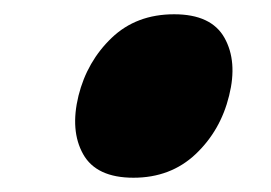

<svg xmlns="http://www.w3.org/2000/svg" viewBox="-20 -540 379 269"><path d="M301 -406Q289 -357 254 -324Q219 -291 167 -291Q115 -291 96.5 -324Q78 -357 90 -406Q102 -454 136.5 -487Q171 -520 224 -520Q276 -520 294.5 -487Q313 -454 301 -406Z"/></svg>

Font: TypoPRO Sinkin Sans
Style: 900 X Black Italic
Weight: 950
Italic angle: -112°
Designer: Keith Bates
Foundry: K-Type
Version: Sinkin Sans (version 1.0)  by Keith Bates   •   © 2014   www